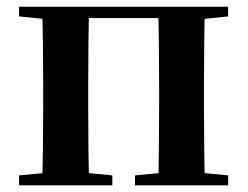

<svg xmlns="http://www.w3.org/2000/svg" viewBox="-20 -556 743 576"><path d="M105.9 0H247.6C245.6 -50.2 244.6 -165.3 244.6 -234.8V-301.2C244.6 -370.2 245.6 -485.5 247.6 -535.7H105.9C108.6 -485.5 109.6 -370.2 109.6 -301.2V-234.8C109.6 -165.3 108.6 -50.2 105.9 0ZM454.4 0H594.9C592.9 -50.2 591.9 -165.3 591.9 -234.8V-301.2C591.9 -370.2 592.9 -485.5 594.9 -535.7H454.4C456.4 -485.5 457.4 -370.2 457.4 -301.2V-234.8C457.4 -165.3 456.4 -50.2 454.4 0ZM37.2 0H317V-29.9L208.6 -40.2H147L37.2 -29.9ZM385 0H664.5V-29.9L557.1 -40.2H494.5L385 -29.9ZM37.2 -506.8 147 -495.5H176.9V-535.7H37.2ZM525.4 -495.5H557.1L664.3 -506.8V-535.7H525.4ZM176.9 -501.8H525.4V-535.7H176.9Z"/></svg>

Font: Source Han Serif TW VF
Style: Regular
Weight: 250
Designer: Ryoko NISHIZUKA 西塚涼子 (kana & ideographs); Frank Grießhammer (Latin, Greek & Cyrillic); Wenlong ZHANG 张文龙 (bopomofo); San
Foundry: Adobe
Version: Version 2.002;hotconv 1.1.0;makeotfexe 2.6.0